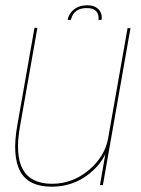

<svg xmlns="http://www.w3.org/2000/svg" viewBox="-20 -698 531 724"><path d="M357 0H368L472 -592H461L377 -116ZM121 -593H110L45 -224Q25 -110 56.2 -52Q87.5 6 175 6Q255.5 6 316.8 -43Q378 -92 389.5 -156.5L388.5 -180Q376 -107.5 314.5 -56.2Q253 -5 176 -5Q96.5 -5 66.2 -59Q36 -113 55.5 -222ZM309.5 -678Q287 -678 271.5 -670.2Q256 -662.5 246.8 -649.8Q237.5 -637 235 -623H247.5Q249.5 -634 256 -644.2Q262.5 -654.5 274.8 -661Q287 -667.5 307.5 -667.5Q326 -667.5 336 -661Q346 -654.5 349.5 -644.2Q353 -634 351 -623H363Q365.5 -637 360.2 -649.8Q355 -662.5 342.2 -670.2Q329.5 -678 309.5 -678Z"/></svg>

Font: Anybody UltraCondensed Thin Thin
Style: Italic
Weight: 250
Italic angle: -10°
Version: Version 1.111